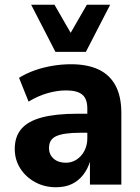

<svg xmlns="http://www.w3.org/2000/svg" viewBox="-20 -776 587 807"><path d="M215 11Q167 11 127.5 -10.5Q88 -32 65 -68.5Q42 -105 42 -150Q42 -202 70 -234.5Q98 -267 156.5 -282.5Q215 -298 306 -298H364V-218H318Q283 -218 258 -214.5Q233 -211 217 -204Q201 -197 193.5 -184.5Q186 -172 186 -154Q186 -126 205.5 -109Q225 -92 257 -92Q281 -92 301.5 -105Q322 -118 334.5 -141.5Q347 -165 347 -195V-320Q347 -361 325.5 -378.5Q304 -396 258 -396Q222 -396 182 -385Q142 -374 100 -349L60 -449Q91 -468 126.5 -480.5Q162 -493 201 -499.5Q240 -506 278 -506Q347 -506 394 -484Q441 -462 465.5 -416.5Q490 -371 490 -301V0H358V-99H359Q349 -66 329.5 -41Q310 -16 282 -2.5Q254 11 215 11ZM213 -558 111 -756H209L277 -638L345 -756H443L341 -558Z"/></svg>

Font: Nunito Sans 10pt SemiCondensed ExtraBold
Style: Regular
Weight: 800
Width: 4
Designer: Vernon Adams
Foundry: Vernon Adams
Version: Version 3.101;gftools[0.9.27]